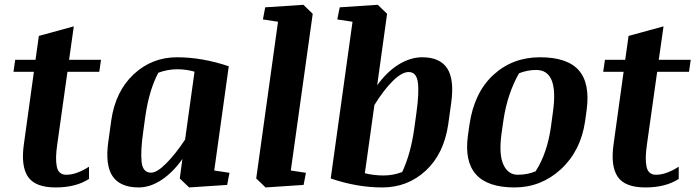

<svg xmlns="http://www.w3.org/2000/svg" viewBox="-20 -783 2945 813"><path d="M260.7 -43Q303.7 -43 356.9 -77.1V-25.4Q301.8 10.7 215.3 10.7Q129.4 10.7 98.6 -34.4Q67.9 -79.6 81.1 -172.4L123.5 -479H37.1L44.4 -529.8H130.4L144.5 -630.9L292.5 -671.4L272.5 -529.8H407.7L400.4 -479H265.6L222.2 -169.9Q213.4 -110.4 220.7 -76.7Q228 -43 260.7 -43Z M619.6 -51.8Q644.5 -51.8 683.3 -90.6Q722.2 -129.4 763.7 -191.9L803.7 -479.5Q769 -489.7 730 -489.7Q690.9 -489.7 650.4 -475.1Q611.3 -401.4 595.2 -289.1L586.4 -225.1Q574.7 -143.6 579.6 -97.7Q584.5 -51.8 619.6 -51.8ZM567.4 10.7Q489.3 10.7 457 -36.4Q424.8 -83.5 438.5 -182.1L451.2 -273.9Q469.2 -397 546.4 -468.8Q623.5 -540.5 729.5 -540.5Q835.4 -540.5 948.7 -502.4L887.2 -61L951.7 -51.3L941.9 0L780.8 10.7L741.2 -27.3L752.4 -109.9Q712.4 -53.2 664.1 -21.2Q615.7 10.7 567.4 10.7Z M1103 -752 1264.6 -762.7 1304.2 -724.6 1211.4 -61 1275.4 -51.3 1265.6 0 1104.5 10.7 1064.9 -27.3 1157.2 -690.9 1093.3 -700.7Z M1524.9 -49.3Q1564 -40 1604.5 -40Q1645 -40 1683.1 -54.7Q1719.7 -132.8 1734.4 -240.7L1743.2 -304.7Q1755.4 -391.6 1749.3 -434.8Q1743.2 -478 1710.4 -478Q1681.6 -478 1643.3 -440.2Q1605 -402.3 1565.4 -338.4ZM1767.6 -540.5Q1842.8 -540.5 1873.5 -493.7Q1904.3 -446.8 1890.6 -347.7L1877.9 -255.9Q1859.4 -131.3 1782.7 -60.3Q1706.1 10.7 1598.6 10.7Q1491.2 10.7 1380.4 -27.3L1472.7 -690.9L1408.2 -700.7L1418.5 -752L1579.6 -762.7L1619.1 -724.6L1577.1 -421.9Q1619.1 -480 1668.7 -510.3Q1718.3 -540.5 1767.6 -540.5Z M2248 -57.6Q2297.9 -134.8 2313.5 -250.5L2321.3 -308.6Q2346.7 -486.8 2250.5 -486.8Q2213.4 -486.8 2177.7 -472.7Q2128.4 -385.7 2111.8 -274.4L2103.5 -216.3Q2091.8 -128.9 2111.6 -85.9Q2131.3 -43 2172.4 -43Q2213.4 -43 2248 -57.6ZM2158.7 10.7Q1931.2 10.7 1961.4 -209.5L1967.8 -254.9Q1987.8 -391.1 2069.1 -465.8Q2150.4 -540.5 2266.6 -540.5Q2382.8 -540.5 2431.2 -484.9Q2479.5 -429.2 2463.9 -315.9L2457.5 -269.5Q2439 -143.6 2355 -66.4Q2271 10.7 2158.7 10.7Z M2757.8 -43Q2800.8 -43 2854 -77.1V-25.4Q2798.8 10.7 2712.4 10.7Q2626.5 10.7 2595.7 -34.4Q2564.9 -79.6 2578.1 -172.4L2620.6 -479H2534.2L2541.5 -529.8H2627.4L2641.6 -630.9L2789.6 -671.4L2769.5 -529.8H2904.8L2897.5 -479H2762.7L2719.2 -169.9Q2710.4 -110.4 2717.8 -76.7Q2725.1 -43 2757.8 -43Z"/></svg>

Font: NoticiaText-BoldItalic
Style: Bold Italic
Weight: 700
Italic angle: -8°
Designer: JM Sole
Foundry: JM Sole
Version: Version 1.003